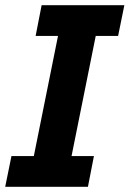

<svg xmlns="http://www.w3.org/2000/svg" viewBox="-24 -718 498 738"><path d="M314 0H-4L20 -118H106L199 -580H113L136 -698H454L430 -580H344L251 -118H337Z"/></svg>

Font: Aneliza
Style: Bold Italic
Weight: 700
Italic angle: -11.31°
Designer: Mike Abbink, Paul van der Laan, Pieter van Rosmalen
Foundry: Bold Monday
Version: Version 3.0